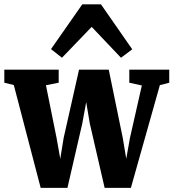

<svg xmlns="http://www.w3.org/2000/svg" viewBox="-34 -884 822 911"><path d="M-13.5 -491.5V-553.5H244.5V-491.5L184 -479.5L234.5 -229L252 -130.5L268 -229.5L341 -553.5H482L548.5 -229.5L565 -130.5L582.5 -229L639 -478.5L579.5 -491.5V-553.5H769V-491.5L724.5 -480L587 7.5H462.5L392 -298.5L375 -399.5L356.5 -298.5L286 7.5H159L31.5 -480.5ZM260 -610 208 -651 356.5 -863.5H445L593.5 -650L540 -610L401 -756.5Z"/></svg>

Font: Merriweather 24pt SemiCondensed Black
Style: Regular
Weight: 900
Width: 4
Designer: Eben Sorkin
Foundry: Eben Sorkin
Version: Version 2.100